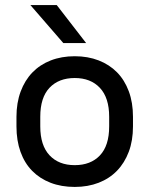

<svg xmlns="http://www.w3.org/2000/svg" viewBox="-20 -730 590 758"><path d="M275 8Q222 8 179.5 -8.5Q137 -25 107 -55.5Q77 -86 61 -130.5Q45 -175 45 -231V-269Q45 -324 61.5 -368.5Q78 -413 108 -444Q138 -475 180.5 -491.5Q223 -508 275 -508Q327 -508 369.5 -491.5Q412 -475 442 -444.5Q472 -414 488.5 -369.5Q505 -325 505 -269V-231Q505 -175 488.5 -131Q472 -87 442 -56Q412 -25 369.5 -8.5Q327 8 275 8ZM275 -78Q338 -78 374.5 -116.5Q411 -155 411 -231V-269Q411 -344 374.5 -383Q338 -422 275 -422Q212 -422 175.5 -383.5Q139 -345 139 -269V-231Q139 -156 175.5 -117Q212 -78 275 -78ZM100 -710H204L320 -560H230Z"/></svg>

Font: PT Root UI Web Medium
Style: Regular
Weight: 500
Designer: Vitaly Kuzmin
Foundry: ParaType Ltd.
Version: Version 1.001W